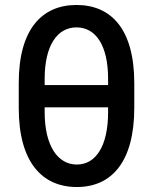

<svg xmlns="http://www.w3.org/2000/svg" viewBox="-20 -746 618 776"><path d="M522.7 -310.4V-409.8C522.7 -627.5 430 -725.9 289.1 -725.9C149.1 -725.9 55.4 -627.1 55.8 -409.8V-310.4C55.4 -90.9 150.2 9.9 290.5 9.9C430.4 9.9 522.7 -90.9 522.7 -310.4ZM160.5 -293.3V-312.1H416.9V-293.3C416.9 -154.5 366.8 -81 290.5 -81C213.1 -81 160.5 -157 160.5 -293.3ZM160.5 -402.3V-427.2C160.5 -562.9 212 -635.3 289.1 -635.3C365.8 -635.3 416.9 -564.6 416.9 -427.2V-402.3Z"/></svg>

Font: Magic Ui Pro Medium
Style: Regular
Weight: 500
Designer: Stefan Endress, Andreas Faust
Version: Version 1.000;FEAKit 1.0